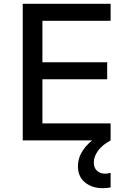

<svg xmlns="http://www.w3.org/2000/svg" viewBox="-20 -735 647 1005"><path d="M559 0H99V-715H559V-626H202V-409H541V-320H202V-89H559ZM559 170V246Q549 248 538.5 249Q528 250 517 250Q462 250 425 220Q388 190 388 135Q388 48 491 -22L559 0Q513 25 492 55.5Q471 86 471 115Q471 144 488 159Q505 174 530 174Q535 174 543 173Q551 172 559 170Z"/></svg>

Font: Wix Madefor Text Medium
Style: Regular
Weight: 500
Designer: Dalton Maag Ltd
Foundry: Dalton Maag Ltd
Version: Version 3.100